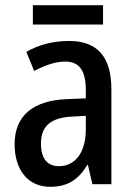

<svg xmlns="http://www.w3.org/2000/svg" viewBox="-20 -706 513 736"><path d="M375 -686H106V-612H375ZM245 -549C183 -549 127 -534 81 -507L111 -434C153 -456 192 -470 230 -470C283 -470 309 -437 309 -360V-329L237 -326C106 -321 36 -262 36 -153C36 -60 83 10 172 10C240 10 280 -17 315 -74H317L334 0H407V-363C407 -485 356 -549 245 -549ZM256 -259 309 -262V-210C309 -120 267 -69 206 -69C163 -69 137 -96 137 -156C137 -220 172 -255 256 -259Z"/></svg>

Font: Noto Sans Lao Looped Condensed Medium
Style: Regular
Weight: 500
Width: 3
Designer: Mark Frömberg, Ben Mitchell
Foundry: The Fontpad Ltd
Version: Version 1.002